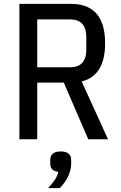

<svg xmlns="http://www.w3.org/2000/svg" viewBox="-20 -718 624 990"><path d="M172 0H80V-698H346Q522 -698 522 -495Q522 -328 401 -298L537 0H435L309 -292H172ZM341 -371Q425 -371 425 -462V-527Q425 -618 341 -618H172V-371ZM293 63Q347 63 347 107V125Q347 157 332 190Q317 223 288 252H228Q249 229 262 210.5Q275 192 281 168Q239 164 239 125V107Q239 63 293 63Z"/></svg>

Font: IBM Plex Sans Condensed Text
Style: Regular
Weight: 450
Width: 3
Designer: Mike Abbink, Paul van der Laan, Pieter van Rosmalen
Foundry: Bold Monday
Version: Version 1.1